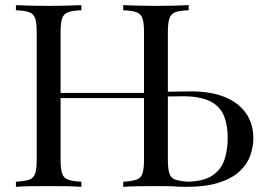

<svg xmlns="http://www.w3.org/2000/svg" viewBox="-20 -728 1037 748"><path d="M726 -372Q786 -372 831.5 -358.5Q877 -345 907 -320.5Q937 -296 952 -263Q967 -230 967 -191Q967 -156 955 -122Q943 -88 913.5 -60.5Q884 -33 833 -16.5Q782 0 704 0Q690 0 669 -1Q648 -2 627 -4Q606 -6 591.5 -8.5Q577 -11 577 -14Q577 -16 589 -17Q601 -18 620.5 -18.5Q640 -19 661.5 -19.5Q683 -20 701 -20Q770 -20 805.5 -43Q841 -66 854 -104.5Q867 -143 867 -190Q867 -245 850.5 -281Q834 -317 795.5 -335Q757 -353 692 -353Q681 -353 656.5 -352.5Q632 -352 609 -352Q586 -352 577 -351L575 -370Q611 -370 648 -371Q685 -372 726 -372ZM460 0V-20Q494 -22 511.5 -28Q529 -34 535 -52Q541 -70 541 -106V-602Q541 -639 535 -656.5Q529 -674 511.5 -680.5Q494 -687 460 -688V-708Q483 -707 518 -706Q553 -705 587 -705Q626 -705 660 -706Q694 -707 715 -708V-688Q681 -687 663.5 -680.5Q646 -674 640 -656.5Q634 -639 634 -602V-106Q634 -70 640 -52Q646 -34 663.5 -28Q681 -22 715 -20V0Q694 -2 660 -2.5Q626 -3 587 -3Q553 -3 518 -2.5Q483 -2 460 0ZM42 0V-20Q76 -22 93.5 -28Q111 -34 117 -52Q123 -70 123 -106V-602Q123 -639 117 -656.5Q111 -674 93.5 -680.5Q76 -687 42 -688V-708Q63 -707 97 -706Q131 -705 170 -705Q205 -705 239.5 -706Q274 -707 297 -708V-688Q263 -687 245.5 -680.5Q228 -674 222 -656.5Q216 -639 216 -602V-106Q216 -70 222 -52Q228 -34 245.5 -28Q263 -22 297 -20V0Q274 -2 239.5 -2.5Q205 -3 170 -3Q131 -3 97 -2.5Q63 -2 42 0ZM181 -346V-366H576V-346Z"/></svg>

Font: Playfair Display
Style: Regular
Weight: 400
Designer: Claus Eggers Sørensen
Foundry: Claus Eggers Sørensen
Version: Version 1.203